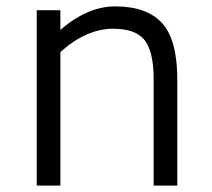

<svg xmlns="http://www.w3.org/2000/svg" viewBox="-20 -581 665 601"><path d="M535 -332V0H461V-332Q461 -419 433 -455Q405 -491 334 -491Q250 -491 169 -418V0H95V-549H169V-487Q208 -522 252 -541.5Q296 -561 340 -561Q440 -561 487.5 -508.5Q535 -456 535 -332Z"/></svg>

Font: Biryani Light
Style: Regular
Weight: 300
Designer: Dan Reynolds and Mathieu Réguer
Foundry: Dan Reynolds and Mathieu Réguer
Version: Version 1.004; ttfautohint (v1.1) -l 5 -r 5 -G 72 -x 0 -D la